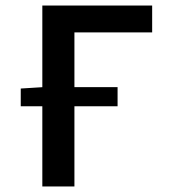

<svg xmlns="http://www.w3.org/2000/svg" viewBox="-20 -674 640 694"><path d="M133 0V-654H530V-557H249V0ZM55 -290V-354L135 -359H405V-290Z"/></svg>

Font: Source Code Pro SemiBold
Style: Regular
Weight: 600
Monospace: yes
Designer: Paul D. Hunt, Teo Tuominen
Foundry: Adobe Systems Incorporated
Version: Version 1.018;hotconv 1.0.116;makeotfexe 2.5.65601